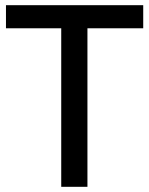

<svg xmlns="http://www.w3.org/2000/svg" viewBox="-20 -720 575 740"><path d="M216 -611H3V-700H532V-611H317V0H216Z"/></svg>

Font: Voces
Style: Regular
Weight: 400
Designer: Ana Paula Megda, Pablo Ugerman
Foundry: Ana Paula Megda, Pablo Ugerman
Version: Version 1.100